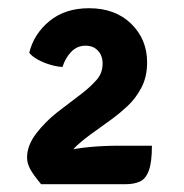

<svg xmlns="http://www.w3.org/2000/svg" viewBox="-20 -776 460 479"><path d="M53 -644.5Q64.5 -691.5 103.5 -723.5Q142.5 -755.5 202 -755.5Q267.5 -755.5 307.2 -716.8Q347 -678 347 -620.5Q347 -583.5 332.2 -556.2Q317.5 -529 297.5 -510.8Q277.5 -492.5 262 -481L219 -450Q190.5 -430 172.2 -413.2Q154 -396.5 154 -381.5V-316.5H82.5Q62.5 -340.5 55 -354.8Q47.5 -369 47.5 -383Q47.5 -413 70.2 -442.8Q93 -472.5 123 -496L186.5 -544.5Q204.5 -558.5 220.2 -575.8Q236 -593 236 -617.5Q236 -637.5 224 -650Q212 -662.5 192 -662Q171.5 -661.5 157 -646Q142.5 -630.5 136 -609Q122.5 -609.5 105.5 -614.5Q88.5 -619.5 74 -627.5Q59.5 -635.5 53 -644.5ZM359 -412.5Q359 -371 351.2 -350.2Q343.5 -329.5 328.8 -323Q314 -316.5 294 -316.5H98.5L86.5 -381Q111 -392 140.2 -399Q169.5 -406 204 -409.2Q238.5 -412.5 278 -412.5Z"/></svg>

Font: Signika Light SemiBold
Style: Regular
Weight: 600
Version: Version 2.003;gftools[0.9.32]